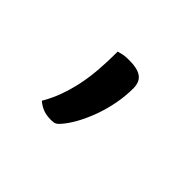

<svg xmlns="http://www.w3.org/2000/svg" viewBox="-75 -370 751 751"><g transform="rotate(45 300.0 5.0)"><path d="M243 196Q218 196 200 189.5Q182 183 164 168Q185 132 198.5 95Q212 58 221 17Q230 -24 234 -72Q238 -120 238 -178Q249 -181 258 -183Q267 -185 276 -185.5Q285 -186 294 -186Q324 -186 343.5 -179.5Q363 -173 373 -158.5Q383 -144 383 -119Q383 -76 374.5 -32Q366 12 351 52.5Q336 93 317.5 126Q299 159 278 182Q272 189 264.5 192.5Q257 196 243 196Z"/></g></svg>

Font: Recursive Monospace Casual Medium
Style: Regular
Weight: 500
Version: Version 1.047